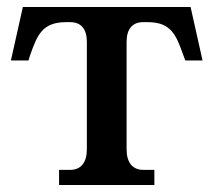

<svg xmlns="http://www.w3.org/2000/svg" viewBox="-20 -526 607 546"><path d="M522 -506H45L11 -354H61L66 -370C86 -426 100 -463 168 -463H180C210 -463 227 -444 227 -407V-101C227 -64 210 -43 180 -43H148V0H419V-43H387C357 -43 340 -64 340 -101V-407C340 -444 357 -463 387 -463H400C467 -463 481 -426 501 -370L507 -354H556Z"/></svg>

Font: LT Superior Serif Semibold
Style: Regular
Weight: 600
Designer: Daniel Lyons
Foundry: LyonsType
Version: Version 2.120;FEAKit 1.0